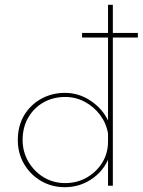

<svg xmlns="http://www.w3.org/2000/svg" viewBox="-20 -772 593 798"><path d="M249 6Q195 6 150.5 -20Q106 -46 80 -90.5Q54 -135 54 -190Q54 -249 80.5 -293Q107 -337 151.5 -361.5Q196 -386 250 -386Q308 -386 357 -353Q406 -320 429 -271V-752H449V0H429V-108Q406 -57 357.5 -25.5Q309 6 249 6ZM251 -11Q300 -11 340.5 -34Q381 -57 405 -96Q429 -135 429 -184V-217Q422 -259 396.5 -293.5Q371 -328 333 -348.5Q295 -369 251 -369Q201 -369 161 -346.5Q121 -324 97.5 -283.5Q74 -243 74 -190Q74 -141 98 -100Q122 -59 162 -35Q202 -11 251 -11ZM321 -635H553V-616H321Z"/></svg>

Font: Synthetic Thin
Style: Regular
Weight: 100
Designer: Santiago Orozco
Foundry: Typemade
Version: Version 2.000; ttfautohint (v1.8.4.7-5d5b)